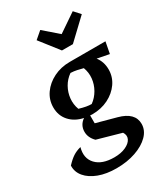

<svg xmlns="http://www.w3.org/2000/svg" viewBox="-264 -840 998 1141"><g transform="rotate(-30 234.5 -269.5)"><path d="M223 -150Q216 -150 209 -151V-97L345 -60Q449 -32 449 45Q449 89 414.5 124Q380 159 321 179.5Q262 200 189 200Q120 200 68 180.5Q16 161 -12.5 127Q-41 93 -39 50Q-12 21 11 6Q34 -9 65 -17Q46 51 86 94Q126 137 210 137Q256 137 288.5 122Q321 107 332 84Q343 61 327 36L164 -10Q131 -43 131 -83Q131 -129 170 -156Q112 -168 77.5 -206.5Q43 -245 43 -301Q43 -353 72.5 -395Q102 -437 152 -462Q202 -487 264 -487H508L493 -408L411 -424Q441 -386 441 -333Q441 -282 412 -240.5Q383 -199 334 -174.5Q285 -150 223 -150ZM251 -205Q283 -228 303 -263Q323 -298 327 -337Q331 -376 317 -413Q298 -418 277.5 -422.5Q257 -427 234 -428Q201 -405 181.5 -370.5Q162 -336 158 -296.5Q154 -257 168 -220Q195 -212 214.5 -208.5Q234 -205 251 -205ZM257 -569 157 -697 206 -739 304 -654 429 -739 467 -697 332 -569Z"/></g></svg>

Font: Piazzolla SemiBold
Style: Italic
Weight: 600
Italic angle: -11.3°
Designer: Juan Pablo del Peral
Foundry: Huerta Tipografica
Version: Version 1.330